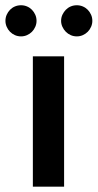

<svg xmlns="http://www.w3.org/2000/svg" viewBox="-66 -704 368 724"><path d="M175.7 0H57.9V-491.6H175.7ZM71.8 -625.2Q71.8 -613.9 67.1 -603Q62.4 -592.1 54.5 -584.2Q46.5 -576.2 35.9 -571.5Q25.2 -566.8 13.4 -566.8Q1 -566.8 -9.7 -571.5Q-20.3 -576.2 -28.2 -584.2Q-36.1 -592.1 -40.8 -603Q-45.5 -613.9 -45.5 -625.2Q-45.5 -637.6 -40.8 -648.3Q-36.1 -658.9 -28.2 -667.1Q-20.3 -675.2 -9.7 -679.7Q1 -684.2 13.4 -684.2Q25.2 -684.2 35.9 -679.7Q46.5 -675.2 54.5 -667.1Q62.4 -658.9 67.1 -648.3Q71.8 -637.6 71.8 -625.2ZM282.2 -625.2Q282.2 -613.9 277.5 -603Q272.8 -592.1 264.9 -584.2Q256.9 -576.2 246.3 -571.5Q235.6 -566.8 223.8 -566.8Q211.4 -566.8 200.7 -571.5Q190.1 -576.2 182.2 -584.2Q174.3 -592.1 169.3 -603Q164.4 -613.9 164.4 -625.2Q164.4 -637.6 169.3 -648.3Q174.3 -658.9 182.2 -667.1Q190.1 -675.2 200.7 -679.7Q211.4 -684.2 223.8 -684.2Q235.6 -684.2 246.3 -679.7Q256.9 -675.2 264.9 -667.1Q272.8 -658.9 277.5 -648.3Q282.2 -637.6 282.2 -625.2Z"/></svg>

Font: AKL FREE 001
Style: Regular
Weight: 400
Designer: AKL
Foundry: AKL
Version: Version 1.00;August 10, 2024;FontCreator 13.0.0.2630 64-bit